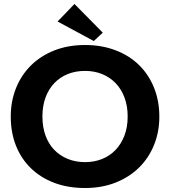

<svg xmlns="http://www.w3.org/2000/svg" viewBox="-20 -936 854 964"><path d="M407 -122Q453 -122 492 -137.5Q531 -153 559.5 -182.5Q588 -212 604.5 -254.5Q621 -297 621 -351Q621 -404 605 -446.5Q589 -489 560.5 -518.5Q532 -548 493 -564Q454 -580 407 -580Q360 -580 321 -564.5Q282 -549 253.5 -519.5Q225 -490 209 -447.5Q193 -405 193 -351Q193 -298 208.5 -255.5Q224 -213 252.5 -183.5Q281 -154 320.5 -138Q360 -122 407 -122ZM407 8Q321 8 252.5 -18Q184 -44 135 -91.5Q86 -139 60 -205Q34 -271 34 -351Q34 -427 60 -492.5Q86 -558 134.5 -606.5Q183 -655 252 -682.5Q321 -710 407 -710Q490 -710 559 -684Q628 -658 677 -610.5Q726 -563 753 -496.5Q780 -430 780 -350Q780 -274 753.5 -208.5Q727 -143 678.5 -95Q630 -47 561 -19.5Q492 8 407 8ZM496 -772 451 -730 269 -828 354 -916Z"/></svg>

Font: Tilda Sans Extra Bold
Style: Regular
Weight: 800
Designer: ParaType Ltd
Foundry: ParaType Ltd
Version: Version 1.009